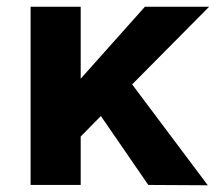

<svg xmlns="http://www.w3.org/2000/svg" viewBox="-20 -550 655 571"><path d="M71 0V-530H220V-316L411 -530H602L373 -299L598 1L421 0L280 -205L220 -144V0Z"/></svg>

Font: Readex Pro bold
Style: Bold
Weight: 700
Designer: Bonnie Shaver-Troup, Thomas Jockin
Foundry: Lexend
Version: Version 1.200; ttfautohint (v1.8.3)